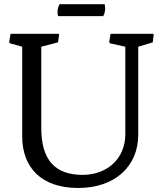

<svg xmlns="http://www.w3.org/2000/svg" viewBox="-20 -892 788 929"><path d="M87.4 -232.4C87.4 -80.1 181.6 17.6 357.9 17.6C536.1 17.6 648.9 -87.4 648.9 -240.2V-666L719.2 -687L723.6 -724.1L721.2 -728.5H515.1L508.3 -689L511.7 -682.6L586.4 -666V-243.7C586.4 -118.7 492.2 -45.9 380.4 -45.9C245.1 -45.9 179.7 -118.7 179.7 -273.4V-666L260.7 -687L266.1 -724.1L263.7 -728.5H31.2L24.4 -689L27.8 -682.6L87.4 -666ZM261.2 -814H479.5C485.4 -825.2 492.7 -843.8 486.3 -871.6H268.1C261.2 -861.3 254.4 -834 261.2 -814Z"/></svg>

Font: Trykker
Style: Regular
Weight: 400
Designer: Magnus Gaarde
Foundry: Magnus Gaarde
Version: Version 1.001